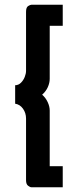

<svg xmlns="http://www.w3.org/2000/svg" viewBox="-20 -760 333 811"><path d="M190 -651V-427Q190 -410 182 -392Q174 -374 158 -360Q173 -347 181.5 -328.5Q190 -310 190 -293V-58H245V31H113Q107 31 98.5 24.5Q90 18 90 1V-259Q90 -283 77 -301Q64 -319 44 -322V-400Q58 -400 68.5 -410.5Q79 -421 84.5 -435Q90 -449 90 -461V-710Q90 -729 99 -734.5Q108 -740 113 -740H245V-651Z"/></svg>

Font: Raleway Thin SemiBold
Style: Regular
Weight: 600
Version: Version 4.026